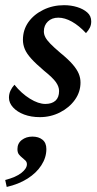

<svg xmlns="http://www.w3.org/2000/svg" viewBox="-38 -451 381 752"><path d="M118.2 7.8Q84 7.8 56.6 -2.4Q29.3 -12.7 13.2 -30.3Q-2.9 -47.9 -2.9 -68.4Q-2.9 -83 2.9 -95.7Q8.8 -108.4 18.6 -119.1Q45.9 -85 79.1 -64.5Q112.3 -43.9 139.6 -43.9Q165 -43.9 179.2 -56.6Q193.4 -69.3 193.4 -94.7Q193.4 -111.3 181.2 -128.9Q168.9 -146.5 134.8 -173.8Q102.5 -201.2 84.5 -221.2Q66.4 -241.2 59.1 -258.8Q51.8 -276.4 51.8 -294.9Q51.8 -334 73.2 -364.3Q94.7 -394.5 131.8 -412.6Q168.9 -430.7 212.9 -430.7Q240.2 -430.7 264.2 -423.3Q288.1 -416 303.7 -402.3Q319.3 -388.7 319.3 -367.2Q319.3 -353.5 314 -342.8Q308.6 -332 298.8 -321.3Q271.5 -350.6 243.7 -366.2Q215.8 -381.8 190.4 -381.8Q165 -381.8 149.4 -366.7Q133.8 -351.6 133.8 -328.1Q133.8 -316.4 139.6 -305.2Q145.5 -293.9 159.2 -279.8Q172.9 -265.6 198.2 -244.1Q230.5 -217.8 247.1 -198.2Q263.7 -178.7 270.5 -162.1Q277.3 -145.5 277.3 -127.9Q277.3 -90.8 255.4 -60.1Q233.4 -29.3 196.8 -10.7Q160.2 7.8 118.2 7.8ZM-11.7 281.2 -17.6 253.9Q24.4 243.2 45.9 226.1Q67.4 209 67.4 192.4Q67.4 183.6 61.5 177.7Q55.7 171.9 48.8 166.5Q42 161.1 36.1 153.8Q30.3 146.5 30.3 132.8Q30.3 110.4 47.4 97.2Q64.5 84 88.9 84Q113.3 84 128.4 96.2Q143.6 108.4 143.6 132.8Q143.6 166 124 196.3Q104.5 226.6 69.8 248.5Q35.2 270.5 -11.7 281.2Z"/></svg>

Font: Crimson Pro Medium
Style: Italic
Weight: 500
Italic angle: -12°
Designer: Jacques Le Bailly
Foundry: Baron von Fonthausen
Version: Version 1.003